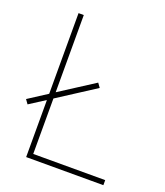

<svg xmlns="http://www.w3.org/2000/svg" viewBox="-132 -805 771 895"><g transform="rotate(20 253.0 -357.0)"><path d="M103 0H486V-25H129V-300L315 -420L300 -441L129 -331V-714H103V-314L10 -254L25 -233L103 -283Z"/></g></svg>

Font: Noto Sans Lao UI Thin
Style: Regular
Weight: 100
Designer: Monotype Design Team
Foundry: Monotype Imaging Inc.
Version: Version 2.000